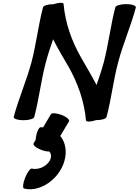

<svg xmlns="http://www.w3.org/2000/svg" viewBox="-20 -854 1012 1402"><path d="M758 0C794 -134 807 -266 843 -400C878 -534 937 -666 972 -800C974 -813 943 -824 901 -824C860 -824 824 -813 822 -800C787 -666 773 -534 738 -400C723 -344 704 -289 685 -233C649 -302 607 -373 572 -434C505 -551 457 -682 444 -826C442 -837 408 -836 369 -823C332 -824 296 -813 294 -800C259 -666 245 -534 210 -400C174 -266 116 -134 80 0C78 13 110 24 151 24C193 24 228 13 230 0C266 -134 279 -266 315 -400C330 -456 348 -511 368 -567C403 -498 445 -427 481 -366C547 -249 595 -118 608 26C611 37 644 36 683 23C721 24 756 13 758 0ZM351 -19 295 76C289 75 283 75 277 75C264 75 248 109 242 150C241 156 240 162 240 168L225 193C219 205 243 226 280 240C302 249 325 253 340 252C351 264 356 281 350 303C334 355 265 390 213 377C201 374 179 404 163 445C147 485 144 520 156 523C282 554 431 439 456 297C467 235 453 179 420 139L484 32C490 20 466 -1 429 -15C392 -29 357 -31 351 -19Z"/></svg>

Font: Nupuram Black Oblique
Style: Regular
Weight: 900
Designer: Santhosh Thottingal (santhosh.thottingal@gmail.com)
Foundry: SMC
Version: Version 1.000